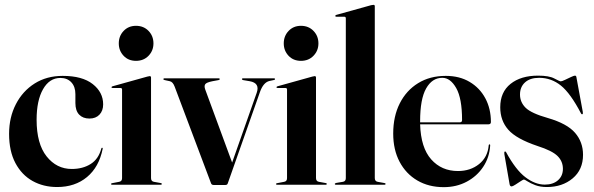

<svg xmlns="http://www.w3.org/2000/svg" viewBox="-20 -762 2452 792"><path d="M405.5 -331.5Q405.5 -305 390.2 -289Q375 -273 349 -273Q322 -273 306.5 -289.2Q291 -305.5 291 -337V-373.5Q291 -404.5 274.2 -422.5Q257.5 -440.5 229 -440.5Q184 -440.5 157.5 -394Q131 -347.5 131 -268Q131 -169 172.2 -117Q213.5 -65 276 -65Q321.5 -65 354 -85.5Q386.5 -106 398 -149.5Q399 -153 401.5 -152.5Q404.5 -152 403.5 -148Q388.5 -73 339 -31.8Q289.5 9.5 215.5 9.5Q159 9.5 114.2 -15.5Q69.5 -40.5 43.5 -89.5Q17.5 -138.5 17.5 -210Q17.5 -278 45.5 -332.2Q73.5 -386.5 123.2 -417.8Q173 -449 238.5 -449Q319.5 -449 362.5 -415.2Q405.5 -381.5 405.5 -331.5Z M541 -511Q509.5 -511 489.8 -532Q470 -553 470 -583Q470 -613.5 490 -634.5Q510 -655.5 541 -655.5Q572.5 -655.5 592.8 -634.5Q613 -613.5 613 -583Q613 -553 592.8 -532Q572.5 -511 541 -511ZM603 -442V-27.5Q603 -14 615 -12L642.5 -7Q647.5 -6.5 647.5 -3Q647.5 0 643.5 0H442Q438 0 438 -3Q438 -5.5 443 -6.5L471.5 -12Q483.5 -14 483.5 -27V-392.5Q483.5 -399 477 -399H444.5Q440 -399 440 -402.5Q440 -404.5 444 -406L587.5 -446Q594.5 -448 597.5 -448Q603 -448 603 -442Z M910 1H861Q853 1 850.5 -6L700.5 -404.5Q693 -424.5 680.5 -427L660 -431.5Q654 -432.5 654 -435.5Q654 -439 657.5 -439H882Q886.5 -439 886.5 -435.5Q886.5 -433 881 -431.5L856.5 -427Q831.5 -422 826.5 -414.5Q821.5 -407 826.5 -393L937.5 -91.5L1039 -379.5Q1053 -419.5 1010 -427L983.5 -431.5Q978 -433 978 -435.5Q978 -439 982.5 -439H1110.5Q1114.5 -439 1114.5 -435.5Q1114.5 -432.5 1108 -431.5L1091.5 -428Q1066 -422 1052 -381.5L919.5 -5.5Q917.5 1 910 1Z M1221.5 -511Q1190 -511 1170.2 -532Q1150.5 -553 1150.5 -583Q1150.5 -613.5 1170.5 -634.5Q1190.5 -655.5 1221.5 -655.5Q1253 -655.5 1273.2 -634.5Q1293.5 -613.5 1293.5 -583Q1293.5 -553 1273.2 -532Q1253 -511 1221.5 -511ZM1283.5 -442V-27.5Q1283.5 -14 1295.5 -12L1323 -7Q1328 -6.5 1328 -3Q1328 0 1324 0H1122.5Q1118.5 0 1118.5 -3Q1118.5 -5.5 1123.5 -6.5L1152 -12Q1164 -14 1164 -27V-392.5Q1164 -399 1157.5 -399H1125Q1120.5 -399 1120.5 -402.5Q1120.5 -404.5 1124.5 -406L1268 -446Q1275 -448 1278 -448Q1283.5 -448 1283.5 -442Z M1526 -736.5V-27.5Q1526 -14 1538 -12L1565.5 -7Q1570.5 -6.5 1570.5 -3Q1570.5 0 1566.5 0H1365Q1361 0 1361 -3Q1361 -6 1367.5 -7.5L1394.5 -12Q1406.5 -14 1406.5 -27V-686.5Q1406.5 -693 1400 -693H1367.5Q1363 -693 1363 -696.5Q1363 -699 1367 -700.5L1510.5 -740.5Q1517.5 -742 1520.5 -742Q1526 -742 1526 -736.5Z M2005 -258.5Q2005 -249 1993.5 -249H1713Q1716 -152.5 1758.8 -104.5Q1801.5 -56.5 1869 -56.5Q1920.5 -56.5 1956.2 -85.2Q1992 -114 1996 -163Q1996.5 -166.5 1999 -166.5Q2002.5 -166.5 2002 -162Q1999 -112.5 1973.2 -73.8Q1947.5 -35 1905.2 -12.5Q1863 10 1810.5 10Q1748.5 10 1701.5 -17.5Q1654.5 -45 1628.2 -94.8Q1602 -144.5 1602 -211Q1602 -282 1629 -335.5Q1656 -389 1704.8 -419Q1753.5 -449 1819 -449Q1875.5 -449 1917.2 -424.2Q1959 -399.5 1982 -356.5Q2005 -313.5 2005 -258.5ZM1713 -262.5Q1713 -260 1713 -257.5H1877.5Q1886 -257.5 1886 -267Q1886 -356 1862 -398.5Q1838 -441 1804.5 -441Q1762.5 -441 1737.8 -397.2Q1713 -353.5 1713 -262.5Z M2227 -0.5Q2261.5 -0.5 2281.8 -18.5Q2302 -36.5 2302 -65.5Q2302 -96.5 2279.8 -118.5Q2257.5 -140.5 2198 -159.5Q2110 -189 2076.8 -226.8Q2043.5 -264.5 2043.5 -319.5Q2043.5 -382 2086 -416Q2128.5 -450 2199.5 -450Q2245 -450 2266.8 -438.2Q2288.5 -426.5 2293 -426.5Q2298 -426.5 2310.5 -432.5Q2323 -438.5 2335.2 -444.2Q2347.5 -450 2351.5 -450Q2356.5 -450 2357.5 -444.5L2384 -300.5Q2385.5 -292.5 2382.5 -291Q2379.5 -289.5 2377 -293.5Q2333.5 -377 2293.8 -409Q2254 -441 2204 -441Q2166.5 -441 2145.8 -422.2Q2125 -403.5 2125 -372Q2125 -340.5 2148.2 -317.5Q2171.5 -294.5 2240.5 -275Q2319.5 -252 2352.2 -214Q2385 -176 2385 -123.5Q2385 -62 2342.2 -26.2Q2299.5 9.5 2236 9.5Q2208.5 9.5 2188.2 1.8Q2168 -6 2156 -13.8Q2144 -21.5 2141 -21.5Q2138.5 -21.5 2127.8 -14.5Q2117 -7.5 2105.8 -0.2Q2094.5 7 2090.5 7Q2083.5 7 2082 -2.5L2060.5 -126Q2059 -135 2062.5 -137Q2064 -138.5 2067.5 -134.5Q2107.5 -61 2147.5 -30.8Q2187.5 -0.5 2227 -0.5Z"/></svg>

Font: Fraunces 144pt S000 SemiBold
Style: Regular
Weight: 600
Version: Version 1.000; ttfautohint (v1.8.3)